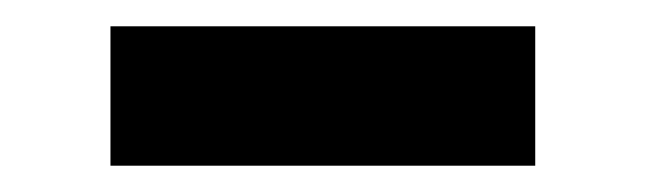

<svg xmlns="http://www.w3.org/2000/svg" viewBox="-20 -338 491 146"><path d="M64 -212V-318H387V-212Z"/></svg>

Font: Montagu Slab
Style: Bold
Weight: 700
Designer: Florian Karsten
Foundry: Florian Karsten
Version: Version 1.000